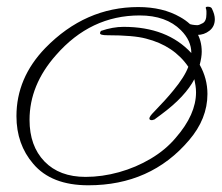

<svg xmlns="http://www.w3.org/2000/svg" viewBox="-20 -497 660 572"><path d="M243 55Q133 55 79 -9Q29 -67 29 -151Q29 -265 115 -354Q234 -476 392 -476Q465 -476 517 -446Q581 -410 581 -343Q581 -327 575 -304Q598 -263 598 -217Q598 -143 543 -79Q429 55 243 55ZM235 30Q284 30 334.5 16Q385 2 429.5 -24.5Q474 -51 504 -87Q564 -156 564 -222Q564 -232 562.5 -241.5Q561 -251 559 -261Q546 -236 521.5 -209.5Q497 -183 459 -155L440 -141Q434 -139 433 -139Q425 -139 425 -144Q425 -150 439 -164Q474 -200 496 -227Q530 -268 541 -298Q498 -361 415 -382Q378 -392 300 -392Q278 -392 278 -398Q278 -402 281 -405Q316 -417 348 -417Q478 -417 550 -339Q550 -376 519 -407Q475 -451 396 -451Q250 -451 147 -333Q68 -244 68 -140Q68 -62 112.5 -16Q157 30 235 30ZM568 -393Q544 -393 534 -412Q532 -416 532 -422Q532 -426 533.5 -428.5Q535 -431 539 -428Q544 -425 552.5 -423.5Q561 -422 568 -422Q573 -422 584 -428Q595 -434 595 -455Q595 -459 595 -463.5Q595 -468 593 -473V-474Q593 -477 599 -477Q608 -477 611 -472Q620 -454 620 -440Q620 -418 604 -405.5Q588 -393 568 -393Z"/></svg>

Font: Petemoss
Style: Regular
Weight: 400
Designer: Robert E. Leuschke
Foundry: Robert E. Leuschke
Version: Version 1.010; ttfautohint (v1.8.3)